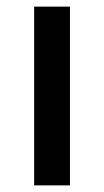

<svg xmlns="http://www.w3.org/2000/svg" viewBox="-20 -559 314 579"><path d="M191 0H83V-539H191Z"/></svg>

Font: Noto Kufi Arabic Medium
Style: Regular
Weight: 500
Designer: Monotype Design Team, David Williams, Khaled Hosny
Foundry: Google LLC
Version: Version 2.109; ttfautohint (v1.8.4.7-5d5b)